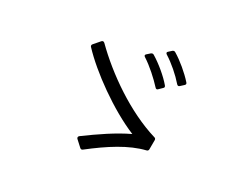

<svg xmlns="http://www.w3.org/2000/svg" viewBox="-106 -924 1213 1003"><g transform="rotate(20 500.0 -422.5)"><path d="M817 -599C824 -603 825 -609 821 -615C794 -659 750 -711 713 -743C708 -748 702 -748 696 -745L677 -733C669 -729 669 -723 675 -717C713 -683 754 -632 779 -590C783 -583 789 -581 795 -585ZM717 -546C724 -550 725 -555 721 -562C697 -604 651 -658 612 -692C607 -697 601 -697 595 -694L574 -681C567 -677 566 -671 573 -665C612 -629 653 -576 679 -535C683 -528 689 -526 695 -531ZM433 -100C546 -160 651 -204 747 -210C753 -210 758 -214 759 -220L769 -275C770 -280 768 -286 763 -288C599 -370 444 -526 348 -662C343 -669 336 -670 330 -665L292 -634C287 -630 286 -623 290 -618C362 -507 514 -350 648 -265C565 -242 479 -203 392 -160C384 -156 383 -148 388 -142L418 -103C422 -98 428 -97 433 -100Z"/></g></svg>

Font: LINE Seed JP_OTF Regular
Style: Regular
Weight: 400
Designer: LY Corporation & Fontrix & Fontworks
Version: Version 1.002